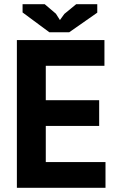

<svg xmlns="http://www.w3.org/2000/svg" viewBox="-20 -890 562 910"><path d="M60 0ZM60 -700H475V-578H197V-415H450V-293H197V-122H480V0H60ZM308 -737H214L87 -831V-870H192L245 -825L264 -795L285 -824L341 -870H441V-830Z"/></svg>

Font: PT Sans
Style: Bold
Weight: 700
Version: Version 2.003W OFL; ttfautohint (v1.6)